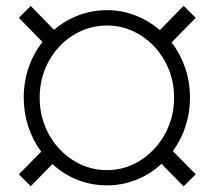

<svg xmlns="http://www.w3.org/2000/svg" viewBox="-20 -638 753 671"><path d="M621.6 13.2 544.4 -65.4Q505.4 -29.3 456.5 -9.8Q407.7 9.8 354 9.8Q299.3 9.8 250.7 -9.5Q202.1 -28.8 163.1 -64.5L87.4 12.7L45.9 -28.8L124 -107.9Q94.7 -147.5 78.9 -195.6Q63 -243.7 63 -296.9Q63 -352.1 79.8 -401.6Q96.7 -451.2 128.4 -491.2L45.9 -575.7L87.4 -617.2L168.9 -533.7Q207 -566.4 254.4 -584.5Q301.8 -602.5 354 -602.5Q405.8 -602.5 452.9 -584.2Q500 -565.9 538.6 -532.7L621.6 -617.7L664.1 -575.7L579.6 -489.7Q610.4 -449.7 627.2 -400.4Q644 -351.1 644 -296.9Q644 -244.1 628.4 -196.5Q612.8 -148.9 584 -109.9L664.1 -28.8ZM354 -43.5Q402.3 -43.5 444.6 -63.2Q486.8 -83 519.3 -117.9Q551.8 -152.8 570.1 -198.7Q588.4 -244.6 588.4 -296.9Q588.4 -349.1 570.1 -394.8Q551.8 -440.4 519.3 -475.1Q486.8 -509.8 444.6 -529.3Q402.3 -548.8 354 -548.8Q305.2 -548.8 262.5 -529.3Q219.7 -509.8 187.3 -475.1Q154.8 -440.4 136.7 -394.8Q118.7 -349.1 118.7 -296.9Q118.7 -244.6 136.7 -198.7Q154.8 -152.8 187.3 -117.9Q219.7 -83 262.5 -63.2Q305.2 -43.5 354 -43.5Z"/></svg>

Font: Roboto Slab LO Light
Style: Regular
Weight: 300
Designer: Google
Version: Version 2.000